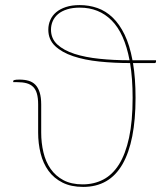

<svg xmlns="http://www.w3.org/2000/svg" viewBox="-20 -727 646 755"><path d="M32 0ZM593.5 -484Q593.5 -482.5 592.2 -480.8Q591 -479 588.5 -479H503Q508 -449 510.5 -415.2Q513 -381.5 513 -342.5Q513 -171 461.8 -81.5Q410.5 8 307 8Q259.5 8 225.8 -9Q192 -26 170.8 -55.2Q149.5 -84.5 139.8 -123.5Q130 -162.5 130 -206V-316Q130 -341.5 125.2 -358.5Q120.5 -375.5 110.2 -385.5Q100 -395.5 84.2 -399.8Q68.5 -404 46 -404H32V-409Q32 -411 37.5 -412.5Q43 -414 56.5 -414Q76.5 -414 92.2 -409.5Q108 -405 119 -393.8Q130 -382.5 136 -363.5Q142 -344.5 142 -316V-206Q142 -165 150.8 -128Q159.5 -91 179 -63Q198.5 -35 229.5 -18.5Q260.5 -2 305 -2Q349.5 -2 385.8 -20.8Q422 -39.5 447.8 -80.2Q473.5 -121 487.5 -185.5Q501.5 -250 501.5 -342Q501.5 -381 499 -415Q496.5 -449 491.5 -479Q428.5 -479 370.5 -485Q312.5 -491 267.8 -506Q223 -521 196.5 -546.2Q170 -571.5 170 -610.5Q170 -630.5 177.8 -648.2Q185.5 -666 201 -679Q216.5 -692 239.5 -699.5Q262.5 -707 293 -707Q330 -707 363 -695.5Q396 -684 423 -658Q450 -632 470 -590.8Q490 -549.5 501 -490H593.5ZM180.5 -610.5Q180.5 -575 205.5 -552Q230.5 -529 273 -515.2Q315.5 -501.5 371.5 -495.8Q427.5 -490 489.5 -490Q469.5 -596 419.2 -646.5Q369 -697 294 -697Q265 -697 243.8 -690.2Q222.5 -683.5 208.5 -671.8Q194.5 -660 187.5 -644.2Q180.5 -628.5 180.5 -610.5Z"/></svg>

Font: Lato Hairline
Style: Regular
Weight: 100
Designer: Lukasz Dziedzic
Foundry: tyPoland Lukasz Dziedzic
Version: Version 2.007; 2014-02-27